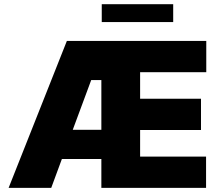

<svg xmlns="http://www.w3.org/2000/svg" viewBox="-20 -904 1063 924"><path d="M301.8 -707H972.7V-556.6H654.3V-428.7H947.3V-278.3H654.3V-150.4H971.7V0H467.8V-138.7H277.8L226.6 0H21.5ZM467.8 -279.3V-518.6H418.9L330.1 -279.3ZM813.5 -797.9H469.7V-883.8H813.5Z"/></svg>

Font: Pretendard Std Black
Style: Regular
Weight: 900
Designer: Base glyphs from Inter by Rasmus Andersson; Hangeul glyphs from Noto Sans CJK(Source Han Sans) by Jang Soo-young and Kan
Foundry: Kil Hyung-jin
Version: Version 1.309